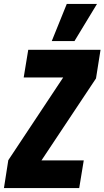

<svg xmlns="http://www.w3.org/2000/svg" viewBox="-50 -952 529 972"><path d="M-30 0 -8 -141 270 -560H70L93 -700H459L436 -555L160 -140H374L351 0ZM212 -744 288 -932H441L327 -744Z"/></svg>

Font: Georama Condensed ExtraBold
Style: Italic
Weight: 800
Width: 3
Italic angle: -9°
Designer: Jean-Baptiste Levee
Foundry: Production Type
Version: Version 1.000